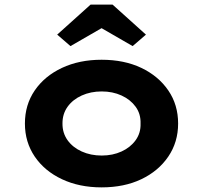

<svg xmlns="http://www.w3.org/2000/svg" viewBox="-20 -800 877 830"><path d="M419.1 10Q322.9 10 247.8 -25.3Q172.7 -60.6 130.2 -123.1Q87.7 -185.7 87.7 -265.9Q87.7 -347 130.2 -409.1Q172.7 -471.2 247.8 -506.5Q322.9 -541.7 419.1 -541.7Q517 -541.7 591 -506.5Q665 -471.2 707.5 -409.1Q750 -347 750 -265.9Q750 -185.7 707.5 -123.1Q665 -60.6 591 -25.3Q517 10 419.1 10ZM419.6 -127.6Q467.2 -127.6 505.5 -145.2Q543.8 -162.7 566.4 -194Q589 -225.4 587.6 -265.9Q589 -307.4 566.4 -338.5Q543.8 -369.6 505.5 -387.1Q467.2 -404.7 419.6 -404.7Q372.1 -404.7 333.2 -387.1Q294.4 -369.6 272 -338.3Q249.7 -307 250.1 -265.9Q249.7 -225.4 272 -194Q294.4 -162.7 333.2 -145.2Q372.1 -127.6 419.6 -127.6ZM284.7 -600.7 227.2 -650.3 371.5 -780H466.7L610.9 -650.3L553.4 -600.7L404.1 -686.9H434.1Z"/></svg>

Font: Lexend Giga
Style: Regular
Weight: 400
Designer: Bonnie Shaver-Troup, Thomas Jockin
Foundry: Lexend
Version: Version 1.007